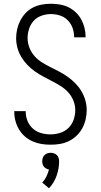

<svg xmlns="http://www.w3.org/2000/svg" viewBox="-20 -763 540 1023"><path d="M249 8Q224 8 200 4Q176 0 153.5 -10Q131 -20 112.5 -36Q94 -52 81.5 -73Q69 -94 62.5 -118Q56 -142 56 -167V-171H117V-168Q117 -143 126.5 -119Q136 -95 155 -78Q174 -61 199 -54Q224 -47 249 -47Q275 -47 300.5 -55Q326 -63 344.5 -81Q363 -99 372 -124.5Q381 -150 381 -176Q381 -202 371 -227Q361 -252 343 -271.5Q325 -291 302.5 -305Q280 -319 256.5 -331Q233 -343 210 -355.5Q187 -368 165.5 -383Q144 -398 125.5 -417.5Q107 -437 93.5 -459.5Q80 -482 73 -507.5Q66 -533 66 -560Q66 -584 71.5 -608Q77 -632 88.5 -654Q100 -676 117 -694Q134 -712 156 -723Q178 -734 202.5 -738.5Q227 -743 251 -743Q275 -743 299 -739Q323 -735 344.5 -724.5Q366 -714 383.5 -697.5Q401 -681 412.5 -660Q424 -639 430 -615.5Q436 -592 436 -568V-564H375V-566Q375 -591 366.5 -614.5Q358 -638 340.5 -655.5Q323 -673 299.5 -680.5Q276 -688 251 -688Q226 -688 201.5 -679.5Q177 -671 160 -652.5Q143 -634 135 -609.5Q127 -585 127 -560Q127 -533 137 -508Q147 -483 164.5 -463.5Q182 -444 204.5 -430Q227 -416 250.5 -404.5Q274 -393 297.5 -380.5Q321 -368 342.5 -352.5Q364 -337 382.5 -318Q401 -299 414.5 -276Q428 -253 435 -227.5Q442 -202 442 -176Q442 -151 436 -126Q430 -101 418 -79Q406 -57 387.5 -39.5Q369 -22 346.5 -11Q324 0 299 4Q274 8 249 8ZM241 240 205 210Q219 195 227.5 177Q236 159 241 140Q233 139 226 135Q219 131 214 125Q209 119 207 111.5Q205 104 205 96Q205 87 208 78Q211 69 217.5 63Q224 57 232.5 54Q241 51 250 51Q259 51 267.5 54Q276 57 282.5 63Q289 69 292 78Q295 87 295 96Q295 135 281.5 173.5Q268 212 241 240Z"/></svg>

Font: Iosevka SS18 Light
Style: Regular
Weight: 300
Monospace: yes
Designer: Belleve Invis
Foundry: Belleve Invis
Version: Version 25.1.1; ttfautohint (v1.8.4)